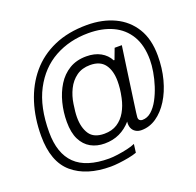

<svg xmlns="http://www.w3.org/2000/svg" viewBox="-144 -850 1180 1155"><g transform="rotate(-20 446.0 -272.0)"><path d="M374 153Q219 153 130.5 77.5Q42 2 42 -163Q42 -277 73 -374.5Q104 -472 165 -544.5Q226 -617 317 -657Q408 -697 528 -697Q627 -697 703.5 -661Q780 -625 823.5 -554.5Q867 -484 867 -378Q867 -298 848.5 -228Q830 -158 796.5 -104.5Q763 -51 718.5 -20.5Q674 10 623 10Q601 10 585 0Q569 -10 562 -27.5Q555 -45 558 -68Q525 -30 482.5 -10Q440 10 387 10Q337 10 298.5 -11.5Q260 -33 238 -77Q216 -121 216 -190Q216 -252 231 -311Q246 -370 275.5 -417.5Q305 -465 351 -493Q397 -521 460 -521Q513 -521 551 -500Q589 -479 608 -442H613L639 -511H685Q674 -436 665 -371Q656 -306 648.5 -253Q641 -200 635.5 -160.5Q630 -121 627 -98.5Q624 -76 624 -71Q624 -58 631 -52Q638 -46 648 -46Q680 -46 706 -69Q732 -92 752 -129Q772 -166 786 -209.5Q800 -253 807 -295Q814 -337 814 -370Q814 -464 777 -525.5Q740 -587 674 -617.5Q608 -648 520 -648Q399 -648 303 -595Q207 -542 151 -435.5Q95 -329 95 -168Q95 -32 165 36Q235 104 381 104Q404 104 436.5 99.5Q469 95 500 88Q531 81 550 72L543 126Q521 134 489.5 140Q458 146 427 149.5Q396 153 374 153ZM405 -46Q454 -46 488 -68Q522 -90 543.5 -127.5Q565 -165 575 -212Q582 -245 584.5 -269.5Q587 -294 587 -316Q587 -384 557.5 -424Q528 -464 464 -464Q412 -464 376 -438Q340 -412 319 -369.5Q298 -327 291 -278Q287 -252 285 -232Q283 -212 283 -195Q283 -129 310.5 -87.5Q338 -46 405 -46Z"/></g></svg>

Font: Chivo Medium ExtraLight
Style: Italic
Weight: 250
Italic angle: -8.05°
Version: Version 2.002